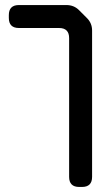

<svg xmlns="http://www.w3.org/2000/svg" viewBox="-20 -733 425 761"><path d="M254 -32Q254 8 294 8H305Q345 8 345 -32V-612Q345 -641 325 -661L293 -693Q273 -713 243 -713H55Q15 -713 15 -673V-662Q15 -622 55 -622H214Q254 -622 254 -582Z"/></svg>

Font: WDXL Lubrifont TC
Style: Regular
Weight: 400
Designer: [WDXL Lubrifont] Copyright 2020-2022 (c) NightFurySL2001, Skr-ZERO; [ZCOOL QingKe HuangYou] Copyright 2018-2022 (c) The 
Version: Version 2.001;hotconv 1.1.1;makeotfexe 2.6.0